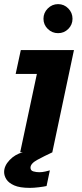

<svg xmlns="http://www.w3.org/2000/svg" viewBox="-50 -739 396 932"><path d="M48 0 129 -380H26L51 -496H309L204 0ZM232 -578Q203 -578 182 -598.5Q161 -619 161 -648Q161 -677 182 -698Q203 -719 232 -719Q261 -719 281.5 -698Q302 -677 302 -648Q302 -619 281.5 -598.5Q261 -578 232 -578ZM95 173Q46 173 19 161Q-8 149 -19 131.5Q-30 114 -30 96Q-30 66 -3.5 38Q23 10 61 0H205Q164 19 131 37Q98 55 98 75Q98 89 112 93Q126 97 141 97Q155 97 170 93.5Q185 90 192 88L176 164Q163 167 138.5 170Q114 173 95 173Z"/></svg>

Font: Atkinson Hyperlegible
Style: Bold Italic
Weight: 700
Italic angle: -12°
Designer: Elliott Scott, Megan Eiswerth, Linus Boman, Theodore Petrosky
Foundry: Braille Institute
Version: Version 1.006; ttfautohint (v1.8.3)